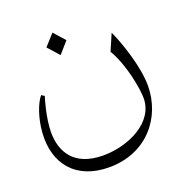

<svg xmlns="http://www.w3.org/2000/svg" viewBox="-137 -711 974 1019"><g transform="rotate(-20 350.0 -201.5)"><path d="M269 -462 325 -526 269 -589 212 -526ZM309 186C523 186 649 26 649 -152C649 -259 597 -411 564 -481L524 -388C581 -292 605 -147 605 -97C605 38 446 116 301 116C133 116 81 13 81 -93C81 -174 112 -277 116 -287L99 -298C70 -263 43 -189 37 -109C24 65 122 186 309 186Z"/></g></svg>

Font: Kawkab Mono Light
Style: Regular
Weight: 300
Monospace: yes
Designer: Abdullah Arif
Foundry: Abdullah Arif
Version: Version 1.000;PS 000.500;hotconv 1.0.88;makeotf.lib2.5.64775